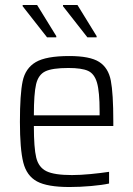

<svg xmlns="http://www.w3.org/2000/svg" viewBox="-20 -743 535 771"><path d="M435 -237H116Q116 -149 125.5 -110Q135 -71 166.5 -55.5Q198 -40 269 -40Q302 -40 343.5 -44Q385 -48 418 -53V-6Q391 0 346 4Q301 8 259 8Q170 8 128.5 -14.5Q87 -37 73.5 -90.5Q60 -144 60 -254Q60 -365 71 -417Q82 -469 123.5 -493.5Q165 -518 258 -518Q341 -518 378 -494.5Q415 -471 425 -419.5Q435 -368 435 -256ZM116 -280H380V-296Q380 -375 369.5 -411Q359 -447 333.5 -458.5Q308 -470 255 -470Q190 -470 162 -456.5Q134 -443 125 -405Q116 -367 116 -280ZM71 -718V-723H129L206 -598V-593H169ZM233 -718V-723H291L368 -598V-593H331Z"/></svg>

Font: Saira SemiCondensed Light
Style: Regular
Weight: 300
Width: 4
Designer: Hector Gatti with collaboration of the Omnibus-Type team
Foundry: Omnibus-Type
Version: Version 0.072; ttfautohint (v1.8)